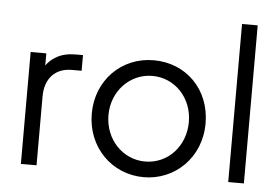

<svg xmlns="http://www.w3.org/2000/svg" viewBox="-53 -830 1328 916"><g transform="rotate(5 611.0 -372.5)"><path d="M152 0V-330C152 -418 203 -468 280 -468H327V-543H293C256 -543 225 -536 200 -521C180 -510 164 -495 152 -478V-536H77V0Z M666 12C815 12 938 -105 938 -269C938 -431 822 -548 666 -548C511 -548 393 -428 393 -269C393 -107 514 12 666 12ZM666 -63C559 -63 473 -152 473 -269C473 -384 559 -473 666 -473C774 -473 858 -384 858 -269C858 -152 774 -63 666 -63Z M1145 0V-757H1070V0Z"/></g></svg>

Font: Plus Jakarta Sans
Style: Regular
Weight: 400
Designer: Gumpita Rahayu
Foundry: Tokotype
Version: Version 2.071;gftools[0.9.30]